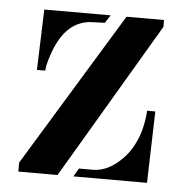

<svg xmlns="http://www.w3.org/2000/svg" viewBox="-41 -515 543 556"><g transform="rotate(5 230.0 -237.0)"><path d="M214 -450C174 -450 142.7 -432.7 120 -398C111.3 -384.7 104 -369.7 98 -353C92 -336.3 88 -323 86 -313L84 -298H60L66 -474H259L244 -451ZM192 0 206 -24H246C270 -24 293.2 -33 315.5 -51C337.8 -69 354.7 -90.7 366 -116C372 -128 376.8 -141.7 380.5 -157C384.2 -172.3 386.3 -184.7 387 -194L388 -208H412L406 0ZM146 0 414 -454V-474H305L32 -26V0Z"/></g></svg>

Font: Km Standard TT
Style: Bold
Weight: 700
Designer: Alexey Kryukov <alexios@thessalonica.org.ru>
Version: Version 2.0.2